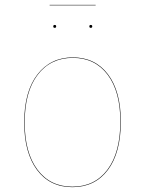

<svg xmlns="http://www.w3.org/2000/svg" viewBox="-20 -764 599 793"><path d="M479 -262Q479 -133 425.5 -62Q372 9 279 9Q186 9 133 -62Q80 -133 80 -258Q80 -386 134.5 -456.5Q189 -527 281 -527Q373 -527 426 -457Q479 -387 479 -262ZM82 -258Q82 -134 134.5 -63.5Q187 7 279 7Q371 7 424 -63.5Q477 -134 477 -262Q477 -386 424.5 -455.5Q372 -525 281 -525Q189 -525 135.5 -455Q82 -385 82 -258ZM212 -655Q212 -649 206 -649Q200 -649 200 -655Q200 -661 206 -661Q212 -661 212 -655ZM361 -655Q361 -649 355 -649Q349 -649 349 -655Q349 -661 355 -661Q361 -661 361 -655ZM185 -742V-744H375V-742Z"/></svg>

Font: FiraGO Two
Style: Regular
Weight: 100
Designer: bBox Type
Foundry: bBox Type GmbH
Version: Version 1.001